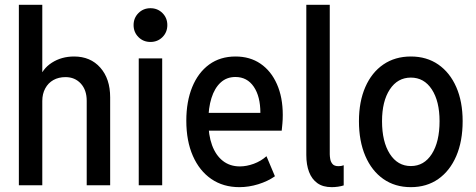

<svg xmlns="http://www.w3.org/2000/svg" viewBox="-20 -772 1985 800"><path d="M58.6 0V-752H156.2V-471.7H174.3L142.6 -439.9Q155.8 -484.9 196 -510.7Q236.3 -536.6 288.6 -536.6Q356.9 -536.6 397.9 -490.2Q439 -443.8 439 -366.7V0H341.3V-352.1Q341.3 -397 316.7 -423.8Q292 -450.7 252.9 -450.7Q224.1 -450.7 202.4 -438.5Q180.7 -426.3 168.5 -403.6Q156.2 -380.9 156.2 -351.1V0Z M558.1 0V-528.8H655.8V0ZM606.9 -597.2Q577.1 -597.2 556.9 -617.4Q536.6 -637.7 536.6 -667.5Q536.6 -697.3 556.9 -717.5Q577.1 -737.8 606.9 -737.8Q636.7 -737.8 657 -717.5Q677.2 -697.3 677.2 -667.5Q677.2 -637.7 657 -617.4Q636.7 -597.2 606.9 -597.2Z M977.5 7.8Q910.2 7.8 860.6 -26.1Q811 -60.1 783.7 -122.3Q756.3 -184.6 756.3 -269Q756.3 -349.1 781 -409.4Q805.7 -469.7 851.6 -503.2Q897.5 -536.6 961.4 -536.6Q1021.5 -536.6 1065.4 -506.6Q1109.4 -476.6 1133.8 -421.6Q1158.2 -366.7 1158.2 -293Q1158.2 -273.9 1156.7 -257.3Q1155.3 -240.7 1153.8 -227.5H831.5V-301.8H1064.9Q1064.9 -370.1 1037.4 -410.6Q1009.8 -451.2 960.9 -451.2Q924.3 -451.2 899.2 -428Q874 -404.8 861.1 -363.5Q848.1 -322.3 848.1 -267.6Q848.1 -209.5 863.5 -167.2Q878.9 -125 908.4 -101.8Q938 -78.6 979.5 -78.6Q1007.3 -78.6 1037.4 -89.6Q1067.4 -100.6 1090.3 -121.1L1125.5 -37.6Q1095.7 -16.6 1056.2 -4.4Q1016.6 7.8 977.5 7.8Z M1362.3 7.8Q1325.7 7.8 1302.5 -8.8Q1279.3 -25.4 1267.8 -55.4Q1256.3 -85.4 1256.3 -126V-752H1354V-129.4Q1354 -121.1 1356 -109.4Q1357.9 -97.7 1365.5 -88.6Q1373 -79.6 1390.6 -79.6Q1402.8 -79.6 1412.1 -83.5V0.5Q1401.9 3.9 1388.2 5.9Q1374.5 7.8 1362.3 7.8Z M1691.9 7.8Q1626 7.8 1577.4 -26.1Q1528.8 -60.1 1502.2 -122.1Q1475.6 -184.1 1475.6 -267.1Q1475.6 -348.6 1502.2 -409.4Q1528.8 -470.2 1577.4 -503.4Q1626 -536.6 1691.9 -536.6Q1757.8 -536.6 1806.2 -503.2Q1854.5 -469.7 1881.1 -409.2Q1907.7 -348.6 1907.7 -267.1Q1907.7 -183.6 1881.1 -121.8Q1854.5 -60.1 1806.2 -26.1Q1757.8 7.8 1691.9 7.8ZM1691.9 -80.1Q1747.1 -80.1 1779.3 -130.6Q1811.5 -181.2 1811.5 -267.1Q1811.5 -350.1 1779.3 -399.4Q1747.1 -448.7 1691.9 -448.7Q1636.7 -448.7 1604.2 -399.4Q1571.8 -350.1 1571.8 -267.1Q1571.8 -181.6 1604.2 -130.9Q1636.7 -80.1 1691.9 -80.1Z"/></svg>

Font: Reddit Sans Condensed Medium
Style: Regular
Weight: 500
Designer: Stephen Hutchings
Foundry: Reddit
Version: Version 1.014